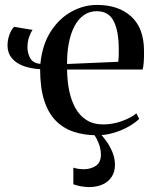

<svg xmlns="http://www.w3.org/2000/svg" viewBox="-20 -538 622 780"><path d="M373.5 11.5Q322.5 11.5 280 -2.5Q237.5 -16.5 206.8 -47.5Q176 -78.5 159.5 -130.2Q143 -182 143 -257Q105 -259 74.8 -270.2Q44.5 -281.5 27.5 -302.5Q10.5 -323.5 10.5 -354Q10.5 -369 14.2 -383.8Q18 -398.5 24.2 -410.8Q30.5 -423 37.5 -429L112.5 -416.5Q105 -406.5 98.2 -387.5Q91.5 -368.5 91.5 -345.5Q91.5 -323.5 102.2 -302.5Q113 -281.5 144 -278.5Q151.5 -355.5 185.5 -409Q219.5 -462.5 269.5 -490.2Q319.5 -518 374 -518Q461.5 -518 512.8 -471.2Q564 -424.5 565 -335Q565.5 -304 564 -285.5Q562.5 -267 559.5 -255.5H252.5Q253 -209.5 261.2 -169.2Q269.5 -129 286.8 -98.2Q304 -67.5 332 -50Q360 -32.5 399.5 -32.5Q437.5 -32.5 475 -46Q512.5 -59.5 534 -77.5L545.5 -55Q528.5 -38.5 501.5 -23.2Q474.5 -8 441.5 1.8Q408.5 11.5 373.5 11.5ZM252.5 -278 460.5 -287Q462 -300 462.2 -312Q462.5 -324 462.5 -336.5Q462.5 -411.5 442 -452Q421.5 -492.5 373 -492.5Q342.5 -492.5 319.5 -475.8Q296.5 -459 281.5 -429.5Q266.5 -400 259.2 -361Q252 -322 252.5 -278ZM341 222Q327 222 308.5 218.8Q290 215.5 278 210.5V143Q288 146.5 299.8 148Q311.5 149.5 320.5 149.5Q348 149.5 369 135.8Q390 122 390 89.5Q390 73.5 385.2 57Q380.5 40.5 372.5 25.5Q364.5 10.5 355 -1L369.5 -6L381 -1Q394 11 409.2 31.5Q424.5 52 435.8 77.8Q447 103.5 447 131.5Q447 160 433.8 180.2Q420.5 200.5 397 211.2Q373.5 222 341 222Z"/></svg>

Font: Merriweather 144pt
Style: Regular
Weight: 400
Version: Version 2.100